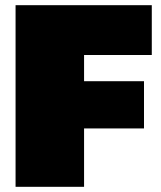

<svg xmlns="http://www.w3.org/2000/svg" viewBox="-20 -720 620 740"><path d="M40 0V-700H565V-508H304V-407H535V-225H304V0Z"/></svg>

Font: Golos Text Black
Style: Regular
Weight: 900
Designer: A.Korolkova, Vitaly Kuzmin
Foundry: ParaType Ltd
Version: Version 2.004